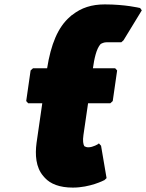

<svg xmlns="http://www.w3.org/2000/svg" viewBox="-20 -830 664 872"><path d="M437 -630C444 -634 453 -638 464 -638H531L541 -647L624 -783L616 -794H614C614 -794 549 -810 456 -810C397 -810 349 -795 308 -762H307L298 -754C243 -707 211 -628 194 -520H130L119 -510L99 -371L108 -361H172L146 -181C139 -128 142 -70 177 -30L184 -22C209 5 250 22 311 22C389 22 452 -11 452 -11H453L464 -21L439 -168L429 -179L426 -176C426 -176 403 -161 381 -161C374 -161 368 -163 363 -166C358 -174 355 -191 359 -217L380 -361H481L492 -371L512 -510L503 -520H402C408 -562 417 -608 437 -630Z"/></svg>

Font: Hussar Woodtype
Style: UltraObl
Weight: 900
Foundry: Cannot Into Space Fonts
Version: Version 1.07